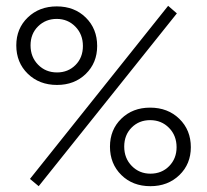

<svg xmlns="http://www.w3.org/2000/svg" viewBox="-20 -635 712 660"><path d="M83 -20 558 -615 588 -589 113 5ZM36 -479Q36 -537 75.5 -575Q115 -613 175 -613Q236 -613 275 -574.5Q314 -536 314 -477Q314 -419 275 -381Q236 -343 176 -343Q115 -343 75.5 -381.5Q36 -420 36 -479ZM265 -477Q265 -517 239 -543.5Q213 -570 175 -570Q137 -570 111 -544.5Q85 -519 85 -479Q85 -439 111 -412.5Q137 -386 176 -386Q214 -386 239.5 -411.5Q265 -437 265 -477ZM636 -129Q636 -71 596.5 -33Q557 5 497 5Q436 5 397 -33.5Q358 -72 358 -131Q358 -189 397 -227Q436 -265 496 -265Q557 -265 596.5 -226.5Q636 -188 636 -129ZM407 -131Q407 -91 433 -64.5Q459 -38 497 -38Q536 -38 561.5 -64Q587 -90 587 -129Q587 -169 561 -195.5Q535 -222 496 -222Q458 -222 432.5 -196.5Q407 -171 407 -131Z"/></svg>

Font: Isabella Sans
Style: Regular
Weight: 400
Designer: Original fonts by Christian Thalmann (Catharsis Fonts), Modifications by Cristiano Sobral
Version: Version 0.002;July 12, 2020;FontCreator 13.0.0.2655 64-bit; 